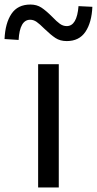

<svg xmlns="http://www.w3.org/2000/svg" viewBox="-76 -826 427 846"><path d="M120 -699Q99 -720 85.5 -729.5Q72 -739 57 -739Q11 -739 6 -650L-56 -654Q-53 -724 -25.5 -765Q2 -806 58 -806Q86 -806 106.5 -792.5Q127 -779 154 -752Q174 -731 188 -721Q202 -711 218 -711Q263 -711 270 -799L331 -796Q328 -727 300.5 -686Q273 -645 218 -645Q189 -645 168.5 -658.5Q148 -672 120 -699ZM92 -543H183V0H92Z"/></svg>

Font: Noto Sans SC
Style: Regular
Weight: 400
Designer: Ryoko NISHIZUKA ____ (kana & ideographs); Paul D. Hunt (Latin, Greek & Cyrillic); Wenlong ZHANG ___ (bopomofo); Sandoll 
Foundry: Adobe Systems Incorporated
Version: Version 1.004